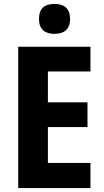

<svg xmlns="http://www.w3.org/2000/svg" viewBox="-20 -950 523 970"><path d="M255 -930C206 -930 177 -908 177 -854C177 -801 208 -779 255 -779C303 -779 334 -801 334 -854C334 -908 304 -930 255 -930ZM437 0V-127H222V-308H422V-433H222V-589H437V-714H72V0Z"/></svg>

Font: Noto Sans Oriya Cond Bold
Style: Bold
Weight: 700
Width: 3
Designer: Amélie Bonet and Sol Matas
Foundry: Google LLC
Version: Version 2.006